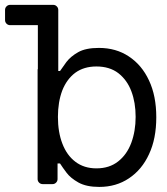

<svg xmlns="http://www.w3.org/2000/svg" viewBox="-29 -747 679 779"><path d="M289.4 -6.4Q257.1 -24.5 240.8 -46.5Q225.9 -66.1 214.5 -83.8H204.5V-20.6Q204.5 -12.1 198.5 -6Q192.5 0 183.9 0H144.5Q135.7 0 129.6 -6Q123.6 -12.1 123.6 -20.6V-466.3H124.6V-644.9H12.1Q3.6 -644.9 -2.5 -650.9Q-8.5 -657 -8.5 -665.5V-706.7Q-8.5 -715.2 -2.5 -721.2Q3.6 -727.3 12.1 -727.3H186.8Q195.3 -727.3 201.3 -721.2Q207.4 -715.2 207.4 -706.7V-458.8H214.5Q224.4 -473.7 240.4 -495.4Q257.8 -518.1 288 -535.2Q318.5 -552.6 372.2 -552.6Q441.8 -552.6 493.6 -518.1Q546.5 -483.3 575.6 -420.5Q605.1 -358 605.1 -271.3Q605.1 -183.9 575.6 -121.4Q546.9 -58.6 494 -23.4Q442.1 11.4 373.6 11.4Q321.7 11.4 289.4 -6.4ZM224.1 -164.1Q242.2 -116.8 277 -90.6Q312.1 -63.9 362.2 -63.9Q414.8 -63.9 450.3 -92Q485.8 -119.7 503.6 -167.3Q521.3 -215.2 521.3 -272.7Q521.3 -331 503.9 -376.8Q486.9 -422.2 451 -450.3Q415.5 -477.3 362.2 -477.3Q311.4 -477.3 276.3 -451.7Q241.8 -425.8 223.7 -380Q206 -333.1 206 -272.7Q206 -210.9 224.1 -164.1Z"/></svg>

Font: DeltaSans
Style: Regular
Weight: 400
Designer: Rasmus Andersson
Foundry: rsms
Version: Version 3.012